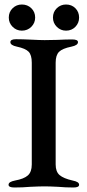

<svg xmlns="http://www.w3.org/2000/svg" viewBox="-20 -828 388 852"><path d="M18 -8Q18 -15 25 -19.5Q32 -24 47 -27Q86 -34 103.5 -49.5Q121 -65 121 -98V-550Q121 -584 107 -598.5Q93 -613 55 -621Q26 -627 26 -641Q26 -654 51 -654Q78 -654 120 -652Q158 -650 178 -650L234 -651Q272 -653 300 -653Q326 -653 326 -641Q326 -627 297 -621Q257 -613 242 -598Q227 -583 227 -550V-98Q227 -66 244.5 -51Q262 -36 302 -27Q317 -24 324 -19.5Q331 -15 331 -8Q331 4 306 4Q270 4 238 1Q198 -1 178 -1Q156 -1 114 1Q81 4 44 4Q18 4 18 -8ZM19 -750Q19 -775 36 -791.5Q53 -808 77 -808Q102 -808 119 -791.5Q136 -775 136 -750Q136 -726 119 -709Q102 -692 77 -692Q53 -692 36 -709Q19 -726 19 -750ZM215 -750Q215 -775 232 -791.5Q249 -808 273 -808Q298 -808 314.5 -791.5Q331 -775 331 -750Q331 -726 314.5 -709Q298 -692 273 -692Q249 -692 232 -709Q215 -726 215 -750Z"/></svg>

Font: EB Garamond Medium
Style: Regular
Weight: 500
Designer: Georg Duffner and Octavio Pardo
Foundry: Georg Duffner
Version: Version 1.000